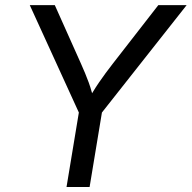

<svg xmlns="http://www.w3.org/2000/svg" viewBox="-20 -748 767 768"><path d="M246.1 0 295.4 -297.9 99.1 -727.5H199.2L304.2 -492.7Q321.8 -453.6 335 -417.7Q348.1 -381.8 359.4 -329.6H322.3Q351.6 -382.8 376.5 -418.9Q401.4 -455.1 430.7 -492.7L613.3 -727.5H726.6L387.7 -297.9L338.4 0Z"/></svg>

Font: Inter 16pt
Style: Italic
Weight: 400
Italic angle: -9.3988°
Version: Version 4.001;git-66647c0bb